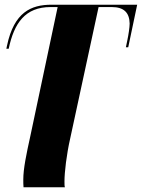

<svg xmlns="http://www.w3.org/2000/svg" viewBox="-20 -556 603 816"><path d="M80 240H256C254 236 254 227 254 215C254 176 263 100 278 34L399 -526H455C507 -526 530 -502 531 -456C531 -440 526 -407 521 -384L515 -355H525L563 -536H199C112 -536 40 -504 10 -363L7 -349H17C40 -458 87 -526 195 -526H225L109 22C92 99 79 161 79 207C79 219 79 230 80 240Z"/></svg>

Font: Noto Serif Display Condensed Black
Style: Italic
Weight: 900
Width: 3
Italic angle: -12°
Designer: Monotype Design Team
Foundry: Monotype Imaging Inc.
Version: Version 2.009